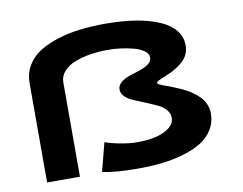

<svg xmlns="http://www.w3.org/2000/svg" viewBox="-79 -835 1208 953"><g transform="rotate(-10 525.0 -358.0)"><path d="M946 -197Q946 -151.5 923.5 -115.2Q901 -79 863.2 -56Q825.5 -33 772.8 -17.5Q720 -2 663.8 4.2Q607.5 10.5 544 10.5Q429.5 10.5 363.5 -4L401 -148Q426.5 -137.5 475.5 -128.2Q524.5 -119 562 -119Q613 -119 654.8 -128.5Q696.5 -138 723.8 -159Q751 -180 751 -209Q751 -232 734 -251Q717 -270 691.2 -281.5Q665.5 -293 635.5 -305.5Q605.5 -318 579.8 -328.5Q554 -339 537 -355.2Q520 -371.5 520 -391Q520 -412.5 538.2 -427.5Q556.5 -442.5 582.8 -451.2Q609 -460 635 -468.2Q661 -476.5 679.2 -490Q697.5 -503.5 697.5 -522.5Q697.5 -541.5 677.5 -556.2Q657.5 -571 626 -579.2Q594.5 -587.5 561 -591.8Q527.5 -596 496 -596Q449 -596 406.8 -589Q364.5 -582 329 -568Q293.5 -554 272.5 -530Q251.5 -506 251.5 -475V0H86V-501Q86 -550 109.2 -588.8Q132.5 -627.5 172 -652.8Q211.5 -678 266 -695Q320.5 -712 380 -719Q439.5 -726 506 -726Q679 -726 780.2 -681Q881.5 -636 881.5 -550Q881.5 -526.5 872 -506.2Q862.5 -486 847.2 -472.2Q832 -458.5 813.5 -446.8Q795 -435 776.5 -427Q758 -419 742.8 -412.8Q727.5 -406.5 718 -401.2Q708.5 -396 708.5 -392Q708.5 -388 718.8 -382.8Q729 -377.5 745.8 -371.8Q762.5 -366 783.8 -357.5Q805 -349 827.2 -339Q849.5 -329 870.8 -314.8Q892 -300.5 908.8 -284.2Q925.5 -268 935.8 -245.2Q946 -222.5 946 -197Z"/></g></svg>

Font: League Mono Extended SemiBold
Style: Regular
Weight: 600
Width: 9
Designer: Tyler Finck
Foundry: The League of Moveable Type / Tyler Finck
Version: Version 2.210